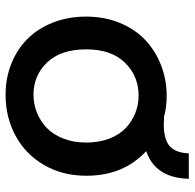

<svg xmlns="http://www.w3.org/2000/svg" viewBox="-24 -654 687 678"><g transform="rotate(90 319.0 -314.5)"><path d="M600.1 -275.9Q600.1 -191.4 561.5 -126Q522.9 -60.5 458 -25.9Q393.1 8.8 314 8.8Q255.4 8.8 204.6 -11.5Q153.8 -31.7 116.9 -68.4Q80.1 -105 59.1 -158.7Q38.1 -212.4 38.1 -275.9Q38.1 -339.4 59.8 -393.1Q81.5 -446.8 119.4 -483.2Q157.2 -519.5 208.7 -539.8Q260.3 -560.1 318.8 -560.1Q356 -560.1 392.1 -550.8Q409.2 -549.8 422.9 -549.8Q477.1 -551.3 498.3 -573.2Q519.5 -595.2 521 -638.2H610.8Q607.9 -520 513.2 -487.8Q600.1 -407.7 600.1 -275.9ZM153.8 -275.9Q153.8 -186.5 199.7 -138.2Q245.6 -89.8 314 -89.8Q346.7 -89.8 376.5 -101.6Q406.2 -113.3 430.2 -135.7Q454.1 -158.2 468.5 -194.3Q482.9 -230.5 482.9 -275.9Q482.9 -321.3 469 -357.4Q455.1 -393.6 431.6 -415.5Q408.2 -437.5 378.9 -449.2Q349.6 -460.9 316.9 -460.9Q248 -460.9 200.9 -412.8Q153.8 -364.7 153.8 -275.9Z"/></g></svg>

Font: SVN-Poppins Medium
Style: Regular
Weight: 500
Designer: Ninad Kale (Devanagari), Jonny Pinhorn (Latin)
Foundry: Indian Type Foundry
Version: Version 3.002 2017